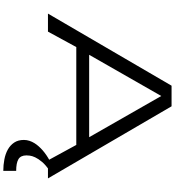

<svg xmlns="http://www.w3.org/2000/svg" viewBox="32 -822 1061 1165"><g transform="rotate(90 562.5 -239.5)"><path d="M1016.6 271Q981.4 271 947.8 264.6Q914.1 258.3 887.7 243.7Q861.3 229 845.2 205.1Q829.1 181.2 829.1 146Q829.1 128.4 834.5 112.3Q839.8 96.2 848.6 82Q857.4 67.9 868.7 55.4Q879.9 43 891.6 32.7Q918.9 8.8 954.1 -10.3H1016.6Q981.4 13.2 962.4 35.9Q943.4 58.6 934.6 77.6Q925.8 96.7 924.3 110.6Q922.9 124.5 922.9 130.4Q922.9 165.5 946 179.2Q969.2 192.9 1016.6 192.9ZM859.4 -171.9H265.6L171.9 0H62.5L500 -750H625L1062.5 0H953.1ZM812.5 -250 562.5 -687.5 312.5 -250Z"/></g></svg>

Font: Michroma
Style: Regular
Weight: 400
Version: Version 1.000